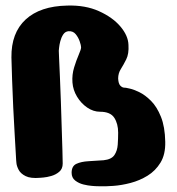

<svg xmlns="http://www.w3.org/2000/svg" viewBox="-20 -668 635 689"><path d="M124 -30Q90 -27 72 -36Q54 -45 47 -58.5Q40 -72 39 -82.5Q38 -93 38 -93Q38 -93 36.5 -119.5Q35 -146 32.5 -189Q30 -232 27.5 -282Q25 -332 23.5 -379.5Q22 -427 21 -462Q20 -550 72 -598Q124 -646 221 -648Q286 -650 335 -628Q384 -606 412 -573Q440 -540 441 -507Q443 -475 433 -455Q423 -435 413.5 -420Q404 -405 404 -386Q405 -368 411.5 -361Q418 -354 425 -353.5Q432 -353 432 -353Q432 -353 446 -350Q460 -347 480.5 -337Q501 -327 522 -306Q543 -285 557.5 -249Q572 -213 573 -159Q574 -114 556 -84.5Q538 -55 509.5 -37.5Q481 -20 448.5 -11.5Q416 -3 387.5 -1Q359 1 340.5 0.5Q322 0 322 0Q322 0 309 -1Q296 -2 279.5 -6Q263 -10 250 -20Q237 -30 237 -48Q237 -72 254 -80Q271 -88 297.5 -89.5Q324 -91 352 -93Q380 -96 390.5 -111.5Q401 -127 402.5 -149Q404 -171 404 -192Q404 -224 390 -245.5Q376 -267 339 -267Q315 -267 293 -282Q271 -297 256.5 -321Q242 -345 240 -372Q238 -400 246 -426Q254 -452 262.5 -471.5Q271 -491 271 -498Q271 -505 266 -519.5Q261 -534 251.5 -545.5Q242 -557 226 -556Q214 -555 207 -544.5Q200 -534 196.5 -520.5Q193 -507 192 -496.5Q191 -486 191 -486Q191 -486 192 -460Q193 -434 195 -392.5Q197 -351 198.5 -302.5Q200 -254 201.5 -208Q203 -162 204 -128Q205 -94 205 -81Q205 -62 192.5 -51.5Q180 -41 164 -36.5Q148 -32 136 -31Q124 -30 124 -30Z"/></svg>

Font: Nerko One
Style: Regular
Weight: 400
Designer: Nermin Kahrimanovic
Foundry: Nermin Kahrimanovic
Version: Version 1.101